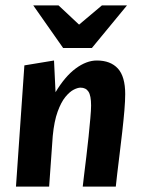

<svg xmlns="http://www.w3.org/2000/svg" viewBox="-20 -688 522 708"><path d="M38.9 0 69.9 -446.9 179.2 -464.9 184.8 -348Q219.8 -406.5 259.4 -435.7Q299 -464.9 337 -464.9Q387.6 -464.9 414.7 -435.3Q441.7 -405.7 441.7 -341.1Q441.7 -317.1 438.7 -280.7Q435.6 -244.2 430.8 -202Q426 -159.8 421 -119.4Q416 -78.9 412.2 -47Q408.4 -15 407 0H285.1Q286.7 -14 290.2 -43.7Q293.7 -73.3 298.3 -110Q302.8 -146.6 306.6 -183.7Q310.3 -220.8 313.1 -251.7Q315.9 -282.5 315.9 -298.9Q315.9 -335.3 306.2 -350.1Q296.6 -364.8 276.9 -364.8Q266.6 -364.8 251.9 -357.4Q237.2 -350 221.2 -330.7Q205.3 -311.4 192.6 -276.4Q179.8 -241.4 174.5 -186.7L161.2 0ZM212.8 -511 102.7 -668H195.9L271.6 -597.2L355.7 -668H448.2L318.8 -511Z"/></svg>

Font: Ancizar Sans Thin
Style: Italic
Weight: 100
Italic angle: -4°
Designer: Cesar Puertas, Viviana Monsalve, Julian Moncada, Julian Prieto, Jose Castro, Mariel Hernandez, Felipe Aragon, Sara Alarc
Version: Version 8.100